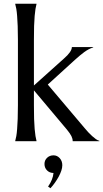

<svg xmlns="http://www.w3.org/2000/svg" viewBox="-20 -750 548 1020"><path d="M75.2 -539.1Q75.2 -580.6 74 -611.6Q72.8 -642.6 71 -665Q69.3 -687.5 66.7 -702.6Q64 -717.8 61 -728V-730H173.8V-728Q170.9 -717.8 168.5 -702.6Q166 -687.5 164.1 -665Q162.1 -642.6 161.1 -611.6Q160.2 -580.6 160.2 -539.1V-295.9L319.8 -439Q361.8 -475.6 361.8 -500H475.1V-498Q462.4 -494.1 450.9 -488Q439.5 -481.9 428 -473.6Q416.5 -465.3 404.1 -454.8Q391.6 -444.3 377 -431.2L233.9 -300.8L430.2 -68.8Q439 -58.1 449.2 -47.1Q459.5 -36.1 469.7 -26.9Q480 -17.6 489.7 -10.7Q499.5 -3.9 507.8 -2V0H366.2Q366.2 -12.7 359.6 -26.4Q353 -40 335.9 -61L160.2 -270V-190.9Q160.2 -149.4 161.1 -118.4Q162.1 -87.4 164.1 -64.9Q166 -42.5 168.5 -27.3Q170.9 -12.2 173.8 -2V0H61V-2Q64 -12.2 66.7 -27.3Q69.3 -42.5 71 -64.9Q72.8 -87.4 74 -118.4Q75.2 -149.4 75.2 -190.9ZM216.3 121.1Q216.3 101.6 230 88.4Q243.7 75.2 264.2 75.2Q283.7 75.2 297.4 90.3Q311 105.5 311 127.9Q311 141.1 305.7 157Q300.3 172.9 291.5 189Q282.7 205.1 271.5 220.9Q260.3 236.8 248 250L235.4 241.2Q261.2 204.1 264.2 168.9Q243.7 168.9 230 155.3Q216.3 141.6 216.3 121.1Z"/></svg>

Font: Marcellus
Style: Regular
Weight: 400
Designer: Astigmatic (AOETI)
Foundry: Astigmatic (AOETI)
Version: Version 1.000